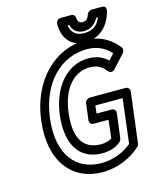

<svg xmlns="http://www.w3.org/2000/svg" viewBox="-128 -933 866 1059"><g transform="rotate(-15 304.5 -404.0)"><path d="M121 -325C146 -529 273 -641 416 -641C479 -641 522 -614 551 -582L520 -548C493 -574 459 -590 410 -590C287 -590 197 -482 178 -328C159 -173 215 -64 351 -64C389 -64 429 -74 458 -100C463 -105 466 -113 467 -118L485 -259C487 -274 474 -284 463 -284H376L381 -329H537L506 -76C464 -40 402 -13 332 -13C191 -13 96 -118 121 -325ZM71 -325C43 -98 153 37 326 37C414 37 494 0 546 -49C551 -54 553 -60 554 -66L590 -354C591 -365 583 -379 568 -379H363C352 -379 337 -369 335 -354L323 -259C322 -248 330 -234 345 -234H431L419 -130C404 -121 381 -114 357 -114C257 -114 210 -185 228 -328C245 -468 318 -540 404 -540C451 -540 473 -523 497 -494C511 -477 528 -487 535 -495L601 -567C609 -575 612 -591 605 -600C571 -645 512 -691 422 -691C247 -691 98 -549 71 -325ZM426 -730C376 -730 354 -756 347 -795H357C364 -766 387 -741 427 -741C468 -741 496 -766 511 -795H521C505 -755 477 -730 426 -730ZM419 -680C510 -680 562 -746 578 -818C583 -839 568 -845 557 -845H498C488 -845 475 -837 471 -825C464 -802 454 -791 433 -791C413 -791 405 -802 404 -825C403 -835 395 -845 382 -845H323C301 -845 294 -827 294 -817C293 -745 329 -680 419 -680Z"/></g></svg>

Font: Falling Sky
Style: CondOuObl
Weight: 400
Designer: Paul D. Hunt
Foundry: Adobe Systems Incorporated
Version: Version 1.02